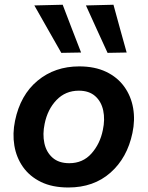

<svg xmlns="http://www.w3.org/2000/svg" viewBox="-20 -798 638 830"><path d="M275.5 12.5Q206 12.5 157 -11.5Q108 -35.5 79.2 -76.5Q50.5 -117.5 42 -169Q33.5 -220.5 45 -276Q68 -387.5 142.5 -449.2Q217 -511 322.5 -511Q390 -511 439 -487.5Q488 -464 517.2 -423.2Q546.5 -382.5 555.5 -330.8Q564.5 -279 552.5 -223Q530 -115.5 457.5 -51.5Q385 12.5 275.5 12.5ZM279.5 -92.5Q338 -92.5 375.2 -134.2Q412.5 -176 424.5 -235.5Q434.5 -281.5 426.2 -320.2Q418 -359 391.5 -382.5Q365 -406 321 -406Q263 -406 224.2 -365.5Q185.5 -325 173 -263Q163.5 -218 171.8 -179.2Q180 -140.5 207 -116.5Q234 -92.5 279.5 -92.5ZM245 -569.5Q216.5 -619 187.5 -670.5Q158.5 -722 128.5 -774.5L251 -777.5Q270.5 -726 290.5 -674.2Q310.5 -622.5 330.5 -571ZM445 -569.5Q422 -619.5 398.5 -671Q375 -722.5 351.5 -774.5L470.5 -777.5Q484.5 -726 498.8 -674.2Q513 -622.5 527.5 -571Z"/></svg>

Font: Commissioner SemiBold
Style: Italic
Weight: 600
Italic angle: -12°
Designer: Kostas Bartsokas
Foundry: Kostas Bartsokas
Version: Version 1.000; ttfautohint (v1.8.3)